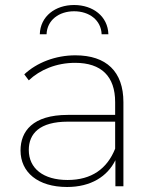

<svg xmlns="http://www.w3.org/2000/svg" viewBox="-20 -744 618 767"><path d="M276 -699C336 -699 384 -664 386 -607H413C411 -679 351 -724 276 -724C201 -724 141 -679 139 -607H166C168 -664 216 -699 276 -699ZM281 -523C202 -523 127 -494 77 -447L95 -423C139 -465 205 -493 280 -493C385 -493 440 -439 440 -336V-285H251C110 -285 62 -219 62 -143C62 -56 131 3 248 3C343 3 409 -39 441 -104V0H473V-336C473 -458 405 -523 281 -523ZM250 -25C153 -25 95 -71 95 -145C95 -210 138 -258 251 -258H440V-150C408 -70 346 -25 250 -25Z"/></svg>

Font: Talent ExtraLight
Style: Regular
Weight: 200
Designer: Mike Powis
Version: Version 1.001;hotconv 1.0.109;makeotfexe 2.5.65596